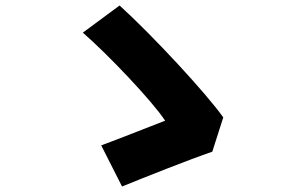

<svg xmlns="http://www.w3.org/2000/svg" viewBox="-20 -698 1040 700"><path d="M754 -145 794 -270C731 -359 537 -568 416 -678L282 -579C372 -501 535 -330 582 -258C524 -236 410 -190 349 -168L425 -18C503 -50 672 -117 754 -145Z"/></svg>

Font: Noto Sans CJK HK Black
Style: Regular
Weight: 900
Designer: Ryoko NISHIZUKA 西塚涼子 (kana, bopomofo & ideographs); Paul D. Hunt (Latin, Greek & Cyrillic); Sandoll Communications 산돌커뮤니
Foundry: Adobe
Version: Version 2.004;hotconv 1.0.118;makeotfexe 2.5.65603